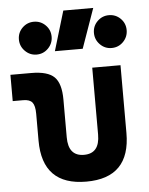

<svg xmlns="http://www.w3.org/2000/svg" viewBox="-56 -841 697 896"><g transform="rotate(-5 293.0 -392.5)"><path d="M312.5 9.8Q106.4 9.8 106.4 -200.2V-326.2Q106.4 -363.8 94.2 -379.2Q82 -394.5 51.8 -394.5H2.4V-517.6H100.1Q176.8 -517.6 207.8 -487.1Q238.8 -456.5 238.8 -380.9V-204.1Q238.8 -115.7 312.4 -115.7Q385.7 -115.7 385.7 -204.1V-517.6H518.1V-200.2Q518.1 9.8 312.5 9.8ZM218.8 -609.4 274.4 -794.9H414.6L349.1 -609.4ZM132.8 -601.1Q101.6 -601.1 78.9 -623.8Q56.2 -646.6 56.2 -678.2Q56.2 -710.4 78.7 -732.7Q101.3 -754.9 132.8 -754.9Q164.6 -754.9 187 -732.6Q209.5 -710.3 209.5 -678.2Q209.5 -646.6 187 -623.8Q164.6 -601.1 132.8 -601.1ZM484.2 -601.1Q452.6 -601.1 430.2 -623.8Q407.7 -646.6 407.7 -678.2Q407.7 -710.4 430.3 -732.7Q452.8 -754.9 484.2 -754.9Q516.1 -754.9 538.6 -732.6Q561 -710.3 561 -678.2Q561 -646.6 538.7 -623.8Q516.3 -601.1 484.2 -601.1Z"/></g></svg>

Font: Cascadia Code PL
Style: Regular
Weight: 400
Monospace: yes
Designer: Aaron Bell
Foundry: Saja Typeworks
Version: Version 2102.003